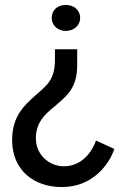

<svg xmlns="http://www.w3.org/2000/svg" viewBox="-20 -554 482 776"><path d="M246 -534C212 -534 189 -513 189 -481C189 -452 213 -429 246 -429C279 -429 304 -452 304 -481C304 -513 279 -534 246 -534ZM292 -355H202V-311C202 -231 167 -207 125 -170C75 -126 29 -82 29 12C29 134 117 202 229 202C356 203 423 107 442 48L368 14C348 70 304 118 238 118C179 118 125 72 125 5C125 -57 159 -91 202 -125C246 -164 292 -194 292 -291Z"/></svg>

Font: Hejaz
Style: Regular
Weight: 400
Designer: Bandar Raffah (Arabic) and Santiago Orozco (Latin)
Foundry: Caramella and Typemade
Version: Version 1.010;hotconv 1.0.109;makeotfexe 2.5.65596